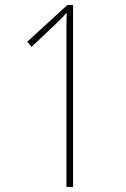

<svg xmlns="http://www.w3.org/2000/svg" viewBox="-20 -734 493 754"><path d="M241 0V-583Q241 -614 241 -638.5Q241 -663 242 -684Q232 -673 222.5 -663Q213 -653 198 -639L104 -550L87 -570L244 -714H267V0Z"/></svg>

Font: Noto Sans Gurmukhi UI Condensed Thin
Style: Regular
Weight: 100
Width: 3
Designer: Jelle Bosma - Monotype Design Team
Foundry: Monotype Imaging Inc.
Version: Version 2.004; ttfautohint (v1.8.4.7-5d5b)